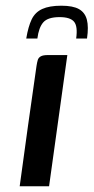

<svg xmlns="http://www.w3.org/2000/svg" viewBox="-20 -653 328 673"><path d="M49 0Q63 -105 78 -211Q93 -317 108 -422Q110 -435 112.5 -443Q115 -451 123 -455.5Q131 -460 148 -460H216L152 0ZM195 -633Q236 -633 257 -621Q278 -609 284.5 -584Q291 -559 285 -518H247Q253 -561 239.5 -577Q226 -593 189 -593Q148 -593 132 -575Q116 -557 111 -518H72Q79 -560 91 -585Q103 -610 128 -621.5Q153 -633 195 -633Z"/></svg>

Font: Genos Thin Medium
Style: Italic
Weight: 500
Italic angle: -8°
Version: Version 1.010